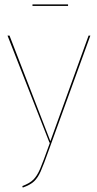

<svg xmlns="http://www.w3.org/2000/svg" viewBox="-20 -841 438 869"><path d="M213 -195 204 -170Q177 -94 164 -65Q151 -36 134 -20Q117 -4 83 8L81 1Q114 -11 131 -28Q148 -45 161.5 -76.5Q175 -108 206 -195H204L14 -680H23L208 -202L381 -680H389ZM127 -814V-821H288V-814Z"/></svg>

Font: Fira Sans Compressed Eight
Style: Regular
Weight: 100
Width: 1
Designer: bBox Type GmbH & Carrois Corporate GbR & Edenspiekermann AG
Foundry: bBox Type GmbH & Carrois Corporate GbR & Edenspiekermann AG
Version: Version 4.301